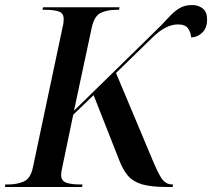

<svg xmlns="http://www.w3.org/2000/svg" viewBox="-42 -743 843 763"><path d="M-22 0 -21 -10H-8Q26 -10 53 -22Q80 -34 89 -79L207 -636Q209 -643 210 -651.5Q211 -660 211 -665Q212 -690 192.5 -697Q173 -704 140 -704H127L129 -714H433L431 -704H418Q385 -704 359 -692Q333 -680 323 -635L252 -303L577 -621Q605 -648 626 -671.5Q647 -695 669 -709Q691 -723 722 -723Q746 -723 763.5 -709.5Q781 -696 781 -666Q781 -632 762 -613.5Q743 -595 718 -594Q716 -615 705 -630.5Q694 -646 665 -646Q617 -646 564 -594L419 -453L558 -122Q582 -63 598.5 -36.5Q615 -10 643 -10H646L644 0H620Q558 0 522.5 -10.5Q487 -21 467 -44Q447 -67 432 -106L330 -365L249 -287L205 -76Q201 -59 201 -48Q201 -24 221.5 -17Q242 -10 273 -10H286L284 0Z"/></svg>

Font: Noto Serif Display Medium
Style: Italic
Weight: 500
Italic angle: -12°
Designer: Monotype Design Team
Foundry: Monotype Imaging Inc.
Version: Version 2.009